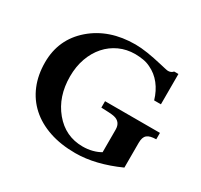

<svg xmlns="http://www.w3.org/2000/svg" viewBox="-144 -862 1116 1066"><g transform="rotate(30 413.5 -329.0)"><path d="M802.2 -316.9V-275.9Q782.2 -275.4 768.1 -272Q753.9 -268.6 744.9 -261Q735.8 -253.4 731.7 -241Q727.5 -228.5 727.5 -209.5V-51.3Q654.8 -18.6 585.2 -1.5Q515.6 15.6 450.2 15.6Q357.4 15.6 283.9 -9.3Q210.4 -34.2 159.2 -80.3Q107.9 -126.5 80.8 -191.7Q53.7 -256.8 53.7 -337.9Q53.7 -485.4 163.1 -580.1Q272.5 -674.3 439.5 -674.3Q474.6 -674.3 518.8 -667.5Q563 -660.6 612.3 -648.9Q629.9 -645 646.2 -641.1Q662.6 -637.2 668.5 -637.2Q678.7 -637.2 686.5 -640.9Q694.3 -644.5 700.2 -651.4H727.5V-457H684.1Q668.5 -510.3 638.2 -548.8Q607.9 -587.4 564 -607.9Q541.5 -619.1 516.8 -623Q492.2 -627 465.8 -627.4Q411.1 -627.4 364.7 -606.2Q318.4 -585 284.7 -546.9Q251 -508.8 231.9 -455.8Q212.9 -402.8 212.9 -338.9Q212.9 -210 284.7 -123.5Q356.9 -36.6 467.8 -36.6Q500 -36.6 529.1 -44.2Q558.1 -51.8 580.1 -64.9V-209.5Q580.1 -234.4 568.4 -249.5Q556.6 -264.6 534.7 -269.5Q522 -272.5 500 -273.7Q478 -274.9 450.2 -275.9V-316.9Z"/></g></svg>

Font: XB Niloofar
Style: Bold
Weight: 700
Designer: Behnam
Foundry: Irmug
Version: Version 7.201 2008